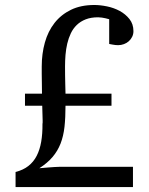

<svg xmlns="http://www.w3.org/2000/svg" viewBox="-20 -757 603 777"><path d="M520 -630.9Q520 -618.7 514.9 -608.2Q509.8 -597.7 501.2 -590.1Q492.7 -582.5 481.4 -578.4Q470.2 -574.2 458 -574.2Q446.8 -574.2 434.6 -576.7Q428.2 -577.6 421.9 -579.1V-679.2Q414.6 -681.2 406.7 -683.1Q399.9 -684.6 392.1 -685.8Q384.3 -687 377 -687Q348.1 -687 326.9 -678.7Q305.7 -670.4 290.8 -656Q275.9 -641.6 266.6 -622.1Q257.3 -602.5 252.2 -580.6Q247.1 -558.6 245.1 -535.2Q243.2 -511.7 243.2 -488.8Q243.2 -472.2 243.4 -452.9Q243.7 -433.6 244.1 -417L245.1 -377.9H431.2V-329.1H245.1Q245.1 -281.2 241 -243.7Q236.8 -206.1 225.1 -176Q213.4 -146 192.6 -121.6Q171.9 -97.2 139.2 -76.2Q157.2 -77.6 173.3 -79.1L200.7 -81.1Q214.4 -82 222.2 -82H518.1V0H43V-61Q73.7 -68.8 94.7 -85.2Q115.7 -101.6 128.4 -126.2Q141.1 -150.9 146.7 -183.3Q152.3 -215.8 151.9 -255.9Q152.8 -257.3 152.6 -268.8Q152.3 -280.3 151.9 -293.9L150.9 -329.1H81.1V-377.9H149.9Q149.4 -400.9 149.4 -421.9Q148.9 -439.9 148.9 -458V-487.8Q148.9 -539.6 161.6 -585Q174.3 -630.4 200.7 -664.1Q227.1 -697.8 267.1 -717.3Q307.1 -736.8 361.8 -736.8Q385.3 -736.8 412.8 -731.2Q440.4 -725.6 464.1 -712.9Q487.8 -700.2 503.9 -679.9Q520 -659.7 520 -630.9Z"/></svg>

Font: Charis SIL CyrE
Style: Regular
Weight: 400
Foundry: SIL International
Version: Version 5.000